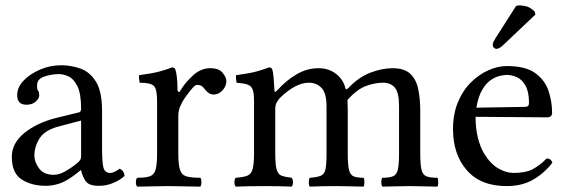

<svg xmlns="http://www.w3.org/2000/svg" viewBox="-20 -693 2110 715"><path d="M118 -375Q118 -359 122 -355Q126 -351 126 -337Q126 -327 113.5 -315Q101 -303 78 -303Q44 -303 44 -339Q44 -368 68 -393Q92 -418 129.5 -434Q167 -450 208 -450Q245 -450 280 -437.5Q315 -425 337.5 -388.5Q360 -352 360 -281V-134Q360 -100 364 -74.5Q368 -49 390 -49Q399 -49 410 -55Q421 -61 426 -65Q435 -60 439 -53.5Q443 -47 444 -38Q428 -23 402.5 -12Q377 -1 348 -1Q311 -1 299 -18.5Q287 -36 282 -59H280L260 -43Q227 -18 201.5 -9.5Q176 -1 150 -1Q98 -1 61 -24.5Q24 -48 24 -109Q24 -160 71 -198Q118 -236 190 -254L276 -275Q278 -276 280 -279Q282 -282 282 -287Q282 -344 268.5 -371.5Q255 -399 236 -408Q217 -417 200 -417Q172 -417 145 -408Q118 -399 118 -375ZM282 -244 202 -223Q147 -209 127.5 -178Q108 -147 108 -113Q108 -90 125.5 -66Q143 -42 180 -42Q201 -42 225 -56Q249 -70 268 -86Q274 -91 278 -96.5Q282 -102 282 -112Z M641 -358Q641 -354 644.5 -351Q648 -348 652 -356Q669 -385 698.5 -412Q728 -439 763 -439Q795 -439 809 -422Q823 -405 823 -391Q823 -372 808.5 -356.5Q794 -341 776 -341Q763 -341 754 -349Q745 -357 740 -364Q734 -372 727.5 -374.5Q721 -377 714 -377Q708 -377 699.5 -368Q691 -359 682.5 -347.5Q674 -336 668 -328Q659 -315 651.5 -298Q644 -281 644 -261V-122Q644 -81 650 -61.5Q656 -42 673.5 -36.5Q691 -31 726 -31Q730 -27 730 -14Q730 -2 726 2Q700 2 667.5 1Q635 0 605 0Q575 0 546 1Q517 2 491 2Q486 -3 486 -14Q486 -26 491 -31Q522 -31 538 -36.5Q554 -42 559.5 -61.5Q565 -81 565 -122V-317Q565 -361 553 -373Q541 -385 500 -385Q499 -390 498 -399.5Q497 -409 498 -413Q550 -420 575 -427Q600 -434 621 -442Q627 -442 629.5 -439.5Q632 -437 633 -434Q636 -426 638.5 -407Q641 -388 641 -358Z M1002 -358Q1002 -349 1006 -351.5Q1010 -354 1014 -358Q1045 -393 1084 -416Q1123 -439 1166 -439Q1205 -439 1232 -417.5Q1259 -396 1266 -365Q1268 -359 1271.5 -361Q1275 -363 1277 -365Q1316 -406 1359.5 -422.5Q1403 -439 1442 -439Q1486 -439 1508 -418Q1530 -397 1537.5 -361Q1545 -325 1545 -280V-122Q1545 -81 1549.5 -61.5Q1554 -42 1568 -36.5Q1582 -31 1609 -31Q1612 -27 1612 -14Q1612 -3 1609 2Q1588 2 1562 1Q1536 0 1506 0Q1476 0 1449.5 1Q1423 2 1404 2Q1400 -2 1400 -14Q1400 -27 1404 -31Q1430 -31 1443.5 -36.5Q1457 -42 1461.5 -61.5Q1466 -81 1466 -122V-298Q1466 -348 1450.5 -366.5Q1435 -385 1406 -385Q1377 -385 1343.5 -373Q1310 -361 1274 -321Q1274 -312 1274.5 -302Q1275 -292 1275 -281V-122Q1275 -81 1279.5 -61.5Q1284 -42 1296.5 -36.5Q1309 -31 1334 -31Q1337 -27 1337 -14Q1337 -3 1334 2Q1315 2 1290.5 1Q1266 0 1236 0Q1206 0 1179.5 0.5Q1153 1 1134 2Q1130 -2 1130 -14Q1130 -27 1134 -31Q1161 -33 1174.5 -38.5Q1188 -44 1192 -62.5Q1196 -81 1196 -122V-296Q1196 -346 1177.5 -365.5Q1159 -385 1130 -385Q1081 -385 1022 -328Q1016 -321 1010.5 -311.5Q1005 -302 1005 -286V-122Q1005 -81 1010 -62.5Q1015 -44 1028 -39Q1041 -34 1066 -31Q1071 -26 1071 -14Q1071 -3 1066 2Q1044 1 1020 0.5Q996 0 966 0Q936 0 908.5 0.5Q881 1 858 2Q853 -3 853 -14Q853 -26 858 -31Q886 -33 900.5 -38.5Q915 -44 920.5 -62.5Q926 -81 926 -122V-317Q926 -346 921 -359.5Q916 -373 902 -378Q888 -383 861 -385Q860 -390 859 -399.5Q858 -409 859 -413Q911 -420 936 -427Q961 -434 982 -442Q988 -442 990.5 -439.5Q993 -437 994 -434Q997 -426 999 -403Q1001 -380 1002 -358Z M1902 -671Q1908 -673 1916 -673Q1921 -673 1937.5 -670Q1954 -667 1971 -650L1974 -639L1859 -530Q1848 -519 1841 -515Q1834 -511 1829 -511Q1824 -511 1819.5 -515Q1815 -519 1815 -524Q1815 -532 1817.5 -537Q1820 -542 1826 -552ZM1867 0Q1770 0 1718.5 -59Q1667 -118 1667 -212Q1667 -269 1685.5 -313Q1704 -357 1734 -386.5Q1764 -416 1799 -431.5Q1834 -447 1867 -447Q1937 -447 1973 -421Q2009 -395 2022.5 -355Q2036 -315 2036 -273Q2036 -256 2017 -256L1751 -258Q1751 -215 1759.5 -180.5Q1768 -146 1783 -121Q1806 -83 1835.5 -66Q1865 -49 1892 -49Q1936 -49 1962 -62Q1988 -75 2016 -103Q2033 -102 2037 -87Q2007 -48 1965.5 -24Q1924 0 1867 0ZM1754 -292 1935 -295Q1950 -295 1950 -309Q1950 -351 1937 -374Q1924 -397 1905 -405.5Q1886 -414 1867 -414Q1858 -414 1842 -410.5Q1826 -407 1808.5 -395.5Q1791 -384 1776 -359Q1761 -334 1754 -292Z"/></svg>

Font: Pochaevsk
Style: Regular
Weight: 400
Version: Version 1.210; ttfautohint (v1.8.4.7-5d5b)